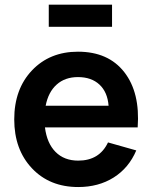

<svg xmlns="http://www.w3.org/2000/svg" viewBox="-20 -773 642 809"><path d="M185.5 -660.2V-753.4H452.1V-660.2ZM309.6 -96.2Q398.9 -96.2 435.1 -172.9L554.2 -139.2Q522.9 -65.4 459 -25.1Q395 15.1 309.6 15.1Q189 15.1 114.5 -64Q40 -143.1 40 -270Q40 -397.5 114.7 -476.3Q189.5 -555.2 308.6 -555.2Q436.5 -555.2 503.7 -469Q570.8 -382.8 560.1 -236.3H169.4Q177.7 -169.4 214.1 -132.8Q250.5 -96.2 309.6 -96.2ZM172.4 -327.6H437.5Q433.1 -384.8 399.2 -416.5Q365.2 -448.2 308.6 -448.2Q253.9 -448.2 218.8 -416.7Q183.6 -385.3 172.4 -327.6Z"/></svg>

Font: Vela Sans Bd
Style: Bold
Weight: 700
Designer: Principal design: Mikhail Sharanda - project Manrope.
Design modification: Ravid Balaliev
Foundry: Mikhail Sharanda
Version: Version 1.001